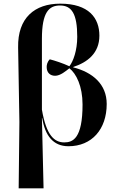

<svg xmlns="http://www.w3.org/2000/svg" viewBox="-20 -789 637 1049"><path d="M82 240H218L209 -143H211C226 -49 270 10 354 10C482 10 563 -83 563 -221C563 -329 486 -394 380 -421V-423C457 -448 523 -498 523 -594C523 -691 465 -769 309 -769C170 -769 76 -692 79 -530L86 -122ZM331 -11C277 -11 233 -49 209 -190V-577C209 -723 248 -759 308 -759C372 -759 402 -713 402 -588C402 -513 380 -453 359 -427C325 -443 279 -458 252 -465C238 -451 235 -434 235 -423C235 -390 256 -375 281 -375C310 -375 340 -401 359 -416C397 -387 431 -317 431 -218C431 -32 378 -11 331 -11Z"/></svg>

Font: Noto Serif Display SemiBold
Style: Regular
Weight: 600
Designer: Monotype Design Team
Foundry: Monotype Imaging Inc.
Version: Version 2.009